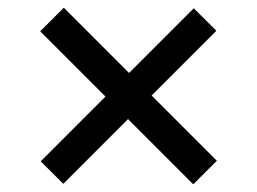

<svg xmlns="http://www.w3.org/2000/svg" viewBox="-20 -574 660 493"><path d="M143.8 -554.2 536.8 -161.2 476.2 -100.7 83.2 -493.7ZM84.5 -159.8 477.5 -552.8 535.5 -495 142.5 -102Z"/></svg>

Font: Monaspace Neon Var
Style: Regular
Weight: 400
Designer: Riley Cran and the Lettermatic Team
Version: Version 1.000 (Monaspace Neon Var)